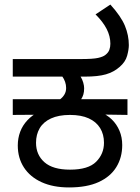

<svg xmlns="http://www.w3.org/2000/svg" viewBox="-20 -810 614 842"><path d="M283 12Q213 12 162.5 -11Q112 -34 85 -75.5Q58 -117 58 -172Q58 -204 68.5 -232Q79 -260 100 -282.5Q121 -305 152 -321L166 -307L36 -306V-375H244Q255 -383 262.5 -395.5Q270 -408 270 -424Q270 -438 265.5 -451Q261 -464 253 -475L298 -487L333 -475Q341 -462 345 -448Q349 -434 349 -423Q349 -407 345.5 -395.5Q342 -384 336 -375H539V-306L405 -308L420 -318Q449 -307 470.5 -286Q492 -265 504 -236.5Q516 -208 516 -174Q516 -119 490 -77Q464 -35 412.5 -11.5Q361 12 283 12ZM287 -66Q367 -66 401.5 -100.5Q436 -135 436 -184Q436 -221 419 -248.5Q402 -276 369 -291Q336 -306 287 -306Q237 -306 203.5 -290.5Q170 -275 154 -247.5Q138 -220 138 -184Q138 -131 175 -98.5Q212 -66 287 -66ZM36 -474V-551H334Q388 -551 410 -556Q432 -561 442 -569Q455 -579 459.5 -591.5Q464 -604 464 -618Q464 -651 448 -682.5Q432 -714 399 -747L464 -790Q511 -738 528 -696.5Q545 -655 545 -612Q545 -593 537.5 -565.5Q530 -538 504 -516Q479 -494 444.5 -484Q410 -474 352 -474Z"/></svg>

Font: kannada115
Style: Book
Weight: 400
Designer: Jelle Bosma - Monotype Design Team
Foundry: Monotype Imaging Inc.
Version: Version 2.003